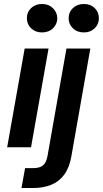

<svg xmlns="http://www.w3.org/2000/svg" viewBox="-20 -740 517 965"><path d="M16 0 104 -496H224L136 0ZM191 -577Q158 -577 136.5 -597.5Q115 -618 115 -649Q115 -679 136.5 -699.5Q158 -720 191 -720Q224 -720 245.5 -699.5Q267 -679 268 -649Q268 -619 246.5 -598Q225 -577 191 -577ZM88 205 106 105H146Q180 105 196.5 91Q213 77 219 43L314 -496H434L339 44Q329 102 303 137.5Q277 173 237 189Q197 205 146 205ZM402 -577Q368 -577 346.5 -597.5Q325 -618 325 -649Q325 -679 346.5 -699.5Q368 -720 402 -720Q435 -720 456 -699.5Q477 -679 477 -648Q477 -618 455.5 -597.5Q434 -577 402 -577Z"/></svg>

Font: DM Sans 36pt SemiBold
Style: Italic
Weight: 600
Italic angle: -10°
Designer: Colophon Foundry, Jonny Pinhorn
Foundry: Colophon Foundry
Version: Version 4.004;gftools[0.9.30]